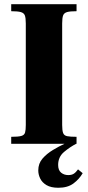

<svg xmlns="http://www.w3.org/2000/svg" viewBox="-20 -680 415 908"><path d="M33 0V-33Q66 -33 80.5 -37Q95 -41 98.5 -53Q102 -65 102 -89V-569Q102 -595 97.5 -607Q93 -619 78 -623Q63 -627 33 -627V-660H342V-627Q312 -627 297.5 -623Q283 -619 278.5 -607Q274 -595 274 -569V-89Q274 -63 278.5 -51Q283 -39 297.5 -36Q312 -33 342 -33V0ZM256 208Q221 208 200 195.5Q179 183 170 164Q161 145 161 126Q161 93 181 70Q201 47 230 29.5Q259 12 287 -1H342Q311 15 283 38.5Q255 62 255 100Q255 125 269 136.5Q283 148 303 148Q319 148 329 141.5Q339 135 349 121L371 139Q355 167 327.5 187.5Q300 208 256 208Z"/></svg>

Font: Frank Ruhl Libre Black
Style: Regular
Weight: 900
Designer: Yanek Iontef
Foundry: Fontef
Version: Version 6.004